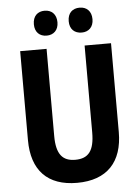

<svg xmlns="http://www.w3.org/2000/svg" viewBox="-61 -964 742 1021"><g transform="rotate(-5 310.0 -453.5)"><path d="M153 -850C153 -807 179 -784 216 -784C253 -784 279 -808 279 -850C279 -893 253 -917 216 -917C179 -917 153 -894 153 -850ZM339 -850C339 -807 365 -784 403 -784C440 -784 466 -808 466 -850C466 -893 440 -917 403 -917C365 -917 339 -894 339 -850ZM553 -240V-714H412V-250C412 -152 380 -113 310 -113C243 -113 209 -150 209 -249V-714H68V-239C68 -77 152 10 309 10C470 10 553 -81 553 -240Z"/></g></svg>

Font: Noto Sans Arabic UI Cn
Style: Bold
Weight: 700
Width: 3
Designer: Monotype Design Team, Nadine Chahine and Nizar Qandah
Foundry: Monotype Imaging Inc.
Version: Version 2.010